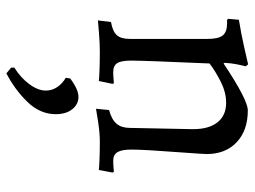

<svg xmlns="http://www.w3.org/2000/svg" viewBox="-118 -387 798 602"><g transform="rotate(90 281.0 -86.0)"><path d="M381 -94 385 -292Q385 -342 363.5 -369Q342 -396 302 -396Q270 -396 237 -379.5Q204 -363 179 -344Q170 -137 170 -98Q170 -67 178 -54.5Q186 -42 206 -42Q217 -42 227 -43Q237 -44 241 -44L243 -40L234 3Q225 2 199 1Q173 0 143 0Q117 0 85.5 2.5Q54 5 44 6L49 -35Q78 -40 90 -53Q102 -66 102 -94V-338Q102 -372 91 -385.5Q80 -399 53 -399H42L39 -403L42 -436Q85 -443 127.5 -452.5Q170 -462 182 -465L188 -457Q186 -451 182 -431.5Q178 -412 177 -391L179 -388Q293 -464 326 -464Q389 -464 426 -429Q463 -394 463 -335Q463 -325 457 -243Q449 -139 449 -98Q449 -69 457 -55.5Q465 -42 484 -42Q495 -42 505 -43Q515 -44 519 -44L521 -40L513 3Q504 2 479 1Q454 0 424 0Q398 0 364.5 5Q331 10 321 12L325 -29Q355 -37 368 -52.5Q381 -68 381 -94ZM284 67Q307 67 322.5 86.5Q338 106 338 138Q338 187 300 226.5Q262 266 210 293L192 278V268Q223 249 243.5 221.5Q264 194 264 169Q264 150 253 133.5Q242 117 224 107L226 93Q260 67 284 67Z"/></g></svg>

Font: Sahitya
Style: Regular
Weight: 400
Designer: Juan Pablo del Peral
Foundry: Juan Pablo del Peral (http://www.huertatipografica.com)
Version: Version 1.001;PS 001.000;hotconv 1.0.70;makeotf.lib2.5.58329